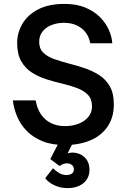

<svg xmlns="http://www.w3.org/2000/svg" viewBox="-20 -732 642 985"><path d="M313 12Q246 12 198 -7.5Q150 -27 118 -59.5Q86 -92 68.5 -133Q51 -174 46 -217H163Q170 -176 189.5 -146.5Q209 -117 240.5 -101Q272 -85 313 -85Q351 -85 382.5 -97Q414 -109 433 -132Q452 -155 452 -186Q452 -224 431 -245.5Q410 -267 376 -280Q342 -293 301 -302.5Q260 -312 219 -325Q178 -338 144 -359.5Q110 -381 89 -417.5Q68 -454 68 -512Q68 -563 94.5 -609Q121 -655 175 -683.5Q229 -712 311 -712Q372 -712 417 -693.5Q462 -675 492 -645Q522 -615 538 -579.5Q554 -544 556 -510H443Q438 -539 421.5 -562.5Q405 -586 376.5 -600.5Q348 -615 307 -615Q276 -615 247 -604.5Q218 -594 199.5 -572Q181 -550 181 -517Q181 -483 201.5 -462.5Q222 -442 256.5 -429.5Q291 -417 332 -406.5Q373 -396 413.5 -382.5Q454 -369 488.5 -347Q523 -325 543.5 -289Q564 -253 564 -197Q564 -129 531.5 -82Q499 -35 442.5 -11.5Q386 12 313 12ZM326 233Q290 233 259 218.5Q228 204 212 182L252 131Q260 140 279 153Q298 166 322 166Q337 166 348 159Q359 152 359 136Q359 122 348.5 114Q338 106 324 106Q310 106 300 111Q290 116 286 120L238 84L281 1H354L327 54Q356 47 381.5 55.5Q407 64 423 85Q439 106 439 139Q439 182 408 207.5Q377 233 326 233Z"/></svg>

Font: Inclusive Sans Medium
Style: Regular
Weight: 500
Designer: Olivia King
Foundry: Olivia King
Version: Version 2.004